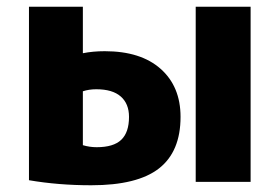

<svg xmlns="http://www.w3.org/2000/svg" viewBox="-20 -540 830 570"><path d="M561 0V-520H724V0ZM66 -520H226V-382Q256 -388 291 -388Q398 -388 457 -335.5Q516 -283 516 -193Q516 -90 452 -40Q388 10 251 10Q153 10 66 -5ZM226 -269V-109Q246 -103 267 -103Q317 -103 340 -125Q363 -147 363 -193Q363 -232 338.5 -253.5Q314 -275 266 -275Q244 -275 226 -269Z"/></svg>

Font: Mplus 1p ExtraBold
Style: Regular
Weight: 800
Version: Version 1.061